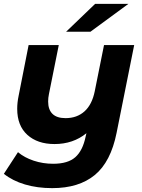

<svg xmlns="http://www.w3.org/2000/svg" viewBox="-25 -771 733 993"><path d="M669 -538 578 -84Q548 66 465.5 134Q383 202 245 202Q168 202 104 183Q40 164 -5 128L68 16Q101 44 149 60Q197 76 250 76Q326 76 364.5 42Q403 8 418 -65L422 -82Q353 -26 257 -26Q169 -26 116.5 -73.5Q64 -121 64 -208Q64 -240 71 -274L123 -538H279L228 -284Q224 -265 224 -246Q224 -204 246.5 -182Q269 -160 314 -160Q373 -160 412 -195Q451 -230 465 -299L513 -538ZM467 -751H639L443 -607H317Z"/></svg>

Font: Montserrat Alternates
Style: Bold Italic
Weight: 700
Italic angle: -11.3°
Designer: Julieta Ulanovsky
Foundry: Julieta Ulanovsky
Version: Version 7.200